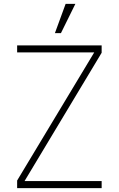

<svg xmlns="http://www.w3.org/2000/svg" viewBox="-20 -966 610 986"><path d="M68 -733V-697H464L68 -39V0H502V-36H106L502 -695V-733ZM262 -796H293L367 -946H317Z"/></svg>

Font: Kreadon Extra Light
Style: Regular
Weight: 200
Designer: kohakuno
Foundry: StudioGnu
Version: Version 1.000;Glyphs 3.1.2 (3151)